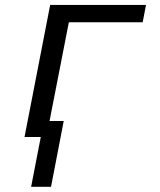

<svg xmlns="http://www.w3.org/2000/svg" viewBox="-20 -548 640 768"><path d="M564 -528.3 550.8 -459H255.4L178.2 -64H234.9L184.1 199.2H104.5L143.1 0H78.1L180.7 -528.3Z"/></svg>

Font: Cousine
Style: Italic
Weight: 400
Italic angle: -12°
Monospace: yes
Designer: Steve Matteson
Foundry: Monotype Imaging Inc.
Version: Version 1.21